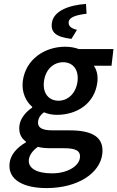

<svg xmlns="http://www.w3.org/2000/svg" viewBox="-20 -741 598 978"><path d="M127 72C130 49 145 27 173 7C191 12 212 14 239 14H306C362 14 392 25 387 63C382 105 324 142 245 142C167 142 122 116 127 72ZM29 89C18 175 100 217 217 217C377 217 489 141 501 44C511 -41 453 -77 335 -77H248C188 -77 171 -94 174 -122C177 -144 187 -156 204 -169C225 -160 248 -156 269 -156C373 -156 463 -214 476 -323C480 -357 472 -387 458 -406H548L558 -491H382C363 -498 339 -503 312 -503C209 -503 110 -440 96 -327C89 -269 114 -222 144 -197V-193C114 -173 84 -140 79 -102C74 -62 89 -36 112 -20V-16C64 12 34 48 29 89ZM278 -228C230 -228 196 -264 204 -327C212 -389 254 -424 302 -424C350 -424 382 -388 375 -327C367 -264 325 -228 278 -228ZM344 -543 372 -589C344 -596 327 -607 330 -630C333 -654 370 -665 421 -671L418 -721C332 -715 252 -686 244 -623C238 -576 266 -552 344 -543Z"/></svg>

Font: Falling Sky
Style: Obl
Weight: 400
Designer: Paul D. Hunt
Foundry: Adobe Systems Incorporated
Version: Version 1.02